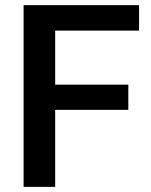

<svg xmlns="http://www.w3.org/2000/svg" viewBox="-20 -731 589 751"><path d="M481.9 -301.3H195.8V0H72.3V-710.9H523.9V-611.3H195.8V-399.9H481.9Z"/></svg>

Font: Roboto-o Medium
Style: Regular
Weight: 500
Designer: Google
Version: Version 2.134; 2016; ttfautohint (v1.6)